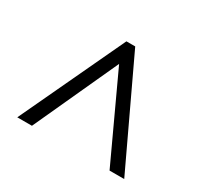

<svg xmlns="http://www.w3.org/2000/svg" viewBox="-105 -852 775 737"><g transform="rotate(30 282.5 -483.0)"><path d="M45 -252H110L281 -625L454 -252H519L301 -714H262Z"/></g></svg>

Font: Noto Serif Gurmukhi SemiBold
Style: Regular
Weight: 600
Designer: Vaibhav Singh and the Monotype Design Team
Foundry: Monotype Imaging Inc.
Version: Version 2.004